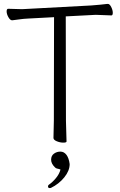

<svg xmlns="http://www.w3.org/2000/svg" viewBox="-20 -725 617 984"><path d="M254 -18 256 -107 257 -637 126 -630Q101 -629 77.5 -625.5Q54 -622 43 -621H42Q32 -621 23 -637Q14 -653 14 -666.5Q14 -680 22 -680L93 -678L447 -697Q470 -699 494 -701Q518 -703 530 -705H533Q542 -705 550 -689Q558 -673 558 -659.5Q558 -646 551 -646L471 -649L317 -641L318 -106L321 0Q321 6 304.5 6Q288 6 271 -1Q254 -8 254 -18ZM235 239Q226 239 226 230Q226 225 230 222Q249 209 266.5 188Q284 167 290 144Q284 141 275 139.5Q266 138 262 133Q242 114 242 93.5Q242 73 256.5 62.5Q271 52 289.5 52Q308 52 320.5 68.5Q333 85 337 116Q337 150 309.5 184Q282 218 241 238Q238 239 235 239Z"/></svg>

Font: LXGW WenKai Lite Light
Style: Regular
Weight: 300
Designer: LXGW / Fontworks Inc.
Foundry: LXGW / Fontworks Inc.
Version: Version 1.511; March 25, 2025